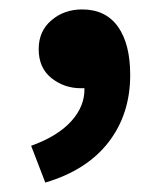

<svg xmlns="http://www.w3.org/2000/svg" viewBox="-20 -193 340 407"><path d="M76 194 46 116Q102 96 131 64Q160 32 159 -6H151Q116 -6 89 -27.5Q62 -49 62 -89Q62 -127 89 -150Q116 -173 154 -173Q204 -173 230 -136.5Q256 -100 256 -34Q256 49 210 108.5Q164 168 76 194Z"/></svg>

Font: Font
Style: ¶
Weight: 700
Designer: Paul D. Hunt
Foundry: Adobe Systems Incorporated
Version: Version 3.000